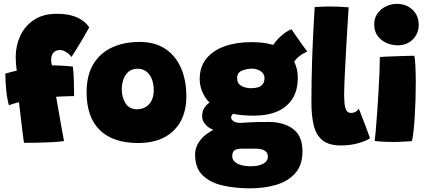

<svg xmlns="http://www.w3.org/2000/svg" viewBox="-20 -752 2282 1021"><path d="M107.5 7.5Q106 -2 103.2 -23.2Q100.5 -44.5 97 -74Q93.5 -103.5 89.2 -138Q85 -172.5 81 -208.5Q74.5 -207.5 58.8 -202.8Q43 -198 27.5 -192.5Q18.5 -222 13.5 -269.2Q8.5 -316.5 8.5 -360.5Q13 -362 21.2 -364.2Q29.5 -366.5 38.8 -369Q48 -371.5 56.2 -373.2Q64.5 -375 69 -376Q66.5 -394.5 65 -412.8Q63.5 -431 63.5 -449Q63.5 -508 87.2 -560.2Q111 -612.5 159.5 -645.5Q208 -678.5 281 -678.5Q324.5 -678.5 354.5 -671Q384.5 -663.5 404.2 -652.2Q424 -641 436 -628.8Q448 -616.5 454.5 -606.5Q441.5 -582 422.2 -549.5Q403 -517 385.5 -488.8Q368 -460.5 360 -449Q353.5 -458 345.8 -464.8Q338 -471.5 330 -476.2Q322 -481 314.5 -483.5Q307 -486 300 -486Q284 -486 273.2 -479.5Q262.5 -473 257.2 -461.2Q252 -449.5 252 -434Q252 -427 252.8 -420Q253.5 -413 256.5 -404.5Q271.5 -404.5 294 -403.5Q316.5 -402.5 337.2 -401Q358 -399.5 367.5 -398Q371.5 -365.5 372.8 -321Q374 -276.5 374 -241Q369.5 -241 351 -240.5Q332.5 -240 311.5 -239.2Q290.5 -238.5 278.5 -237.5Q280.5 -226.5 284.8 -201.5Q289 -176.5 294.5 -145.8Q300 -115 305.2 -85Q310.5 -55 314.8 -32.2Q319 -9.5 320.5 -2Q296 2 258.2 4Q220.5 6 180 6.8Q139.5 7.5 107.5 7.5Z M714.5 8.5Q581 8.5 510.8 -60.2Q440.5 -129 440.5 -261Q440.5 -352 476.5 -411.2Q512.5 -470.5 576 -499.8Q639.5 -529 722.5 -529Q804.5 -529 859.8 -491.8Q915 -454.5 943 -389.2Q971 -324 971 -239Q971 -164 941.5 -108.5Q912 -53 854.8 -22.2Q797.5 8.5 714.5 8.5ZM708 -171Q726.5 -171 742.8 -177.2Q759 -183.5 771.2 -196Q783.5 -208.5 790.5 -227.8Q797.5 -247 797.5 -272.5Q797.5 -306.5 787 -332.2Q776.5 -358 757.5 -372.2Q738.5 -386.5 712.5 -386.5Q681 -386.5 662.2 -369.5Q643.5 -352.5 635.5 -327.5Q627.5 -302.5 627.5 -278.5Q627.5 -233 648 -202Q668.5 -171 708 -171Z M1331 -137Q1222 -137 1158.8 -165.2Q1095.5 -193.5 1068.8 -238.2Q1042 -283 1042 -332Q1042 -397 1077.5 -440.5Q1113 -484 1174.8 -506Q1236.5 -528 1316.5 -528Q1443.5 -528 1503.5 -475.5Q1563.5 -423 1563.5 -338.5Q1563.5 -271 1534.8 -226.2Q1506 -181.5 1454 -159.2Q1402 -137 1331 -137ZM1310 249.5Q1230 249.5 1163.5 234.2Q1097 219 1057.2 180Q1017.5 141 1017.5 70Q1017.5 27.5 1046.8 -8.8Q1076 -45 1130.2 -69Q1184.5 -93 1259 -98.5Q1289.5 -101 1322.8 -102.2Q1356 -103.5 1409 -103.5Q1488.5 -103.5 1538.5 -66.2Q1588.5 -29 1588.5 53Q1588.5 125 1550.8 168.2Q1513 211.5 1449.8 230.5Q1386.5 249.5 1310 249.5ZM1313.5 132Q1341 132 1361.2 126Q1381.5 120 1393 108.8Q1404.5 97.5 1404.5 81Q1404.5 65.5 1395.8 56.2Q1387 47 1372.8 42.8Q1358.5 38.5 1341.5 38.5Q1332 38.5 1318.8 38.5Q1305.5 38.5 1291.8 38.5Q1278 38.5 1267 38.5Q1250 38.5 1238.5 41.8Q1227 45 1221 53.8Q1215 62.5 1215 79.5Q1215 95 1226.8 106.8Q1238.5 118.5 1260.5 125.2Q1282.5 132 1313.5 132ZM1185 -40Q1110 -56.5 1082.5 -80.2Q1055 -104 1055 -134.5Q1055 -159.5 1065.8 -176.8Q1076.5 -194 1090.5 -204.2Q1104.5 -214.5 1115 -218L1240.5 -159Q1225 -153.5 1217 -144.8Q1209 -136 1209 -127.5Q1209 -116.5 1221.5 -107.5Q1234 -98.5 1259 -98.5ZM1315.5 -283Q1336.5 -283 1352.5 -288Q1368.5 -293 1377.5 -305Q1386.5 -317 1386.5 -337.5Q1386.5 -353 1376.8 -364Q1367 -375 1352 -381Q1337 -387 1321 -387Q1293.5 -387 1267.2 -376.5Q1241 -366 1241 -336.5Q1241 -308 1263 -295.5Q1285 -283 1315.5 -283ZM1529.5 -390.5 1419.5 -483.5Q1424.5 -503 1442 -525.8Q1459.5 -548.5 1483.2 -568Q1507 -587.5 1530 -596.5Q1538.5 -584 1553.8 -561.8Q1569 -539.5 1585.5 -516.5Q1602 -493.5 1614 -478Q1600.5 -472 1587 -463.8Q1573.5 -455.5 1562 -444.8Q1550.5 -434 1542 -420.5Q1533.5 -407 1529.5 -390.5Z M1947.5 -17.5Q1931.5 -4 1887.5 8.8Q1843.5 21.5 1793 21.5Q1729 21.5 1695 -6Q1661 -33.5 1648.5 -84.8Q1636 -136 1636 -206Q1636 -267.5 1637 -324.8Q1638 -382 1639.8 -435Q1641.5 -488 1643.8 -536.8Q1646 -585.5 1648.5 -630Q1651 -674.5 1653.5 -714.5Q1698 -717.5 1735 -717.5Q1758.5 -717.5 1781.8 -716.5Q1805 -715.5 1834 -713Q1831 -664 1827.5 -609Q1824 -554 1821 -499.5Q1818 -445 1815.5 -396Q1813 -347 1811.5 -309.8Q1810 -272.5 1810 -253Q1810 -224.5 1812.2 -201.5Q1814.5 -178.5 1822.2 -165Q1830 -151.5 1845.5 -151.5Q1861 -151.5 1871.2 -157.5Q1881.5 -163.5 1888 -173.5Q1891.5 -166 1900.2 -143.5Q1909 -121 1919.2 -94Q1929.5 -67 1937.5 -45.2Q1945.5 -23.5 1947.5 -17.5Z M2170 -1.5Q2161 -1 2131.2 1Q2101.5 3 2068 3Q2045 3 2020.8 1.8Q1996.5 0.5 1972.5 -2.5Q1974.5 -15.5 1978 -55Q1981.5 -94.5 1985.2 -148.2Q1989 -202 1992.5 -259.5Q1996 -317 1998 -367.5Q2000 -418 2000 -449Q2013 -450 2037.2 -451Q2061.5 -452 2089.5 -453Q2117.5 -454 2143 -454.8Q2168.5 -455.5 2183.5 -455.5Q2187 -438.5 2189 -399.8Q2191 -361 2191 -313.5Q2191 -268.5 2189.5 -220.2Q2188 -172 2185.2 -127.8Q2182.5 -83.5 2178.5 -50Q2174.5 -16.5 2170 -1.5ZM2097 -511Q2044.5 -511 2007.2 -541Q1970 -571 1970 -622Q1970 -656 1987.5 -680.5Q2005 -705 2032.8 -718.2Q2060.5 -731.5 2091 -731.5Q2140 -731.5 2173.2 -700.5Q2206.5 -669.5 2206.5 -620Q2206.5 -573.5 2174.8 -542.2Q2143 -511 2097 -511Z"/></svg>

Font: Grandstander Thin Black
Style: Regular
Weight: 900
Version: Version 1.200